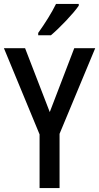

<svg xmlns="http://www.w3.org/2000/svg" viewBox="-20 -960 506 980"><path d="M382 -931V-940H266C244 -895 210 -841 175 -792V-780H240C285 -818 355 -891 382 -931ZM234 -388 108 -714H0L182 -274V0H284V-277L466 -714H359Z"/></svg>

Font: Noto Sans Armenian Condensed Medium
Style: Regular
Weight: 500
Width: 3
Designer: Monotype Design Team
Foundry: Monotype Imaging Inc.
Version: Version 2.008